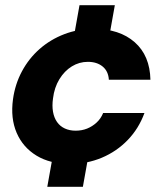

<svg xmlns="http://www.w3.org/2000/svg" viewBox="-20 -619 619 739"><path d="M162 100 194 -79H331L299 100ZM254 -420 286 -599H422L390 -420ZM250 12Q173 12 120.5 -20Q68 -52 44 -108Q20 -164 30 -237Q38 -295 64.5 -344.5Q91 -394 132.5 -430.5Q174 -467 227.5 -487.5Q281 -508 341 -508Q440 -508 498.5 -456.5Q557 -405 559 -312H399Q397 -345 375 -363Q353 -381 318 -381Q285 -381 256.5 -363.5Q228 -346 208.5 -314Q189 -282 184 -240Q180 -212 184 -189Q188 -166 199.5 -149.5Q211 -133 229.5 -124.5Q248 -116 271 -116Q295 -116 315 -124Q335 -132 351.5 -147Q368 -162 377 -184H536Q514 -124 471.5 -80Q429 -36 372 -12Q315 12 250 12Z"/></svg>

Font: DM Sans 36pt Black
Style: Italic
Weight: 900
Italic angle: -10°
Designer: Colophon Foundry, Jonny Pinhorn
Foundry: Colophon Foundry
Version: Version 4.004;gftools[0.9.30]